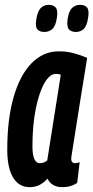

<svg xmlns="http://www.w3.org/2000/svg" viewBox="-20 -763 386 793"><path d="M237 10Q194 10 176 -25Q161 -8 143 1Q125 10 102 10Q58 10 34 -30Q10 -70 10 -144Q10 -272 36.5 -363Q63 -454 111 -502.5Q159 -551 223 -551Q256 -551 285.5 -543Q315 -535 340 -524Q321 -408 309 -332Q297 -256 290 -211.5Q283 -167 279.5 -145.5Q276 -124 275 -116.5Q274 -109 274 -108Q274 -89 290 -89Q298 -89 309 -93L299 -8Q274 10 237 10ZM175 -100 231 -454Q223 -458 211 -458Q185 -458 163 -419Q141 -380 127.5 -312.5Q114 -245 114 -158Q114 -89 145 -89Q161 -89 175 -100ZM293 -631Q275 -631 265 -641.5Q255 -652 259 -683Q264 -717 277.5 -730Q291 -743 311 -743Q330 -743 339.5 -732Q349 -721 344 -690Q339 -656 326 -643.5Q313 -631 293 -631ZM163 -631Q144 -631 134.5 -641.5Q125 -652 130 -683Q135 -716 148 -729.5Q161 -743 181 -743Q200 -743 210 -732Q220 -721 215 -690Q210 -656 196.5 -643.5Q183 -631 163 -631Z"/></svg>

Font: Georama Extra Condensed SemiBold
Style: Italic
Weight: 600
Width: 2
Italic angle: -9°
Designer: Jean-Baptiste Levee
Foundry: Production Type
Version: Version 1.000